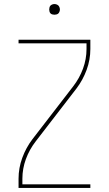

<svg xmlns="http://www.w3.org/2000/svg" viewBox="-20 -932 540 952"><path d="M72 0V-46Q72 -99 90.5 -149.5Q109 -200 141 -242L343 -504Q374 -544 391.5 -591.5Q409 -639 409 -689V-717H72V-735H428V-689Q428 -636 409.5 -585.5Q391 -535 359 -493L157 -231Q126 -191 108.5 -143.5Q91 -96 91 -46V-18H428V0ZM250 -859Q245 -859 239.5 -860.5Q234 -862 230.5 -865.5Q227 -869 225.5 -874.5Q224 -880 224 -885Q224 -890 225.5 -895.5Q227 -901 230.5 -904.5Q234 -908 239.5 -910Q245 -912 250 -912Q255 -912 260.5 -910Q266 -908 269.5 -904.5Q273 -901 275 -895.5Q277 -890 277 -885Q277 -880 275 -874.5Q273 -869 269.5 -865.5Q266 -862 260.5 -860.5Q255 -859 250 -859Z"/></svg>

Font: Iosevka Curly Thin
Style: Regular
Weight: 100
Monospace: yes
Designer: Belleve Invis
Foundry: Belleve Invis
Version: Version 22.1.2; ttfautohint (v1.8.4)